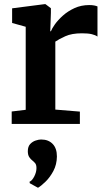

<svg xmlns="http://www.w3.org/2000/svg" viewBox="-20 -588 504 911"><path d="M35.5 0V-59L102 -67V-461L37.5 -479V-548.5L193 -568.5H195.5L221.5 -549V-527L218.5 -439.5H221.5Q226 -452 240.5 -472.5Q255 -493 278.5 -514Q302 -535 333.5 -549.5Q365 -564 403.5 -564Q417.5 -564 427.2 -562Q437 -560 442.5 -557.5V-414.5Q433 -421.5 415.5 -425.8Q398 -430 369 -430Q320.5 -430 289.8 -416Q259 -402 242.5 -390.5V-68L359 -58.5V0ZM250 154.5Q249.5 192.5 233.5 222.8Q217.5 253 196.5 273.5Q175.5 294 161 302.5H159.5L121.5 281.5L120 274.5Q132.5 269 142.8 248.8Q153 228.5 153 209.5Q153 193.5 146.5 186Q140 178.5 133.5 173.5Q126 168 119 157.8Q112 147.5 112 129.5Q112 107.5 123.2 95.5Q134.5 83.5 149.2 78.8Q164 74 173.5 74H176.5Q209.5 74 229.8 94.8Q250 115.5 250 154.5Z"/></svg>

Font: Merriweather
Style: Bold
Weight: 700
Designer: Eben Sorkin
Foundry: Eben Sorkin
Version: Version 2.100; ttfautohint (v1.7.19-72a1) -l 8 -r 50 -G 200 